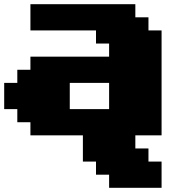

<svg xmlns="http://www.w3.org/2000/svg" viewBox="-20 -645 915 915"><path d="M500 250H750V125H687.5V62.5H625V0H750V-500H687.5V-562.5H625V-625H125V-500H437.5V-437.5H500V-375H125V-312.5H62.5V-250H0V-125H62.5V-62.5H125V0H375V125H437.5V187.5H500ZM500 -125H312.5V-250H500Z"/></svg>

Font: Faithful 32x
Style: Bold
Weight: 400
Foundry: Faithful Resource Pack
Version: Version 1.0; January 27, 2023